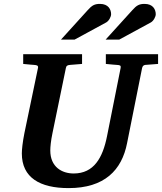

<svg xmlns="http://www.w3.org/2000/svg" viewBox="-20 -949 831 985"><path d="M791 -621V-671H523V-621C550 -618 580 -616 580 -616C596 -615 601 -613 599 -601L529 -250C507 -140 462 -59 358 -59C298 -59 238 -92 238 -177C238 -195 241 -227 249 -265L318 -600C320 -612 327 -615 339 -616C339 -616 370 -618 401 -621V-671H99V-621C126 -618 155 -616 155 -616C169 -615 177 -613 175 -601L105 -265C96 -220 92 -181 92 -162C92 -38 184 16 332 16C516 16 605 -76 632 -215L709 -600C711 -609 716 -615 725 -616ZM779 -876C779 -900 765 -929 722 -929C695 -929 681 -922 659 -897L522 -746H592L754 -834C768 -842 779 -863 779 -876ZM550 -876C550 -900 536 -929 493 -929C466 -929 452 -922 430 -897L293 -746H363L525 -834C539 -842 550 -863 550 -876Z"/></svg>

Font: Veleka
Style: Bold Italic
Weight: 700
Italic angle: -12°
Designer: Stefan Peev, Context Ltd, 2016; SIL International, 1997-2014.
Foundry: Stefan Peev, Context Ltd, 2016
Version: Version 5.000